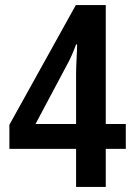

<svg xmlns="http://www.w3.org/2000/svg" viewBox="-20 -737 531 757"><path d="M476 -150H397V0H280V-150H17V-245L279 -717H397V-248H476ZM280 -443Q280 -456 280.5 -473Q281 -490 282 -507Q283 -524 283.5 -539Q284 -554 284 -562H280Q272 -540 263.5 -520.5Q255 -501 245 -483L120 -248H280Z"/></svg>

Font: Noto Sans Khmer Condensed SemiBold
Style: Regular
Weight: 600
Width: 3
Designer: Danh Hong and the Monotype Design Team
Foundry: Monotype Imaging Inc.
Version: Version 2.004